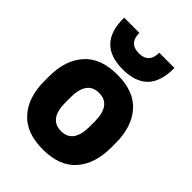

<svg xmlns="http://www.w3.org/2000/svg" viewBox="-227 -889 1010 1010"><g transform="rotate(45 278.0 -383.5)"><path d="M278 13Q155 13 92.5 -57Q30 -127 30 -247V-283Q30 -403 92.5 -473Q155 -543 278 -543Q402 -543 464 -473Q526 -403 526 -283V-247Q526 -127 464 -57Q402 13 278 13ZM91 -780H204Q204 -702 278 -702Q352 -702 352 -780H465Q468 -582 278 -582Q88 -582 91 -780ZM368 -247V-283Q368 -407 278 -407Q188 -407 188 -283V-247Q188 -123 278 -123Q368 -123 368 -247Z"/></g></svg>

Font: Cooper Hewitt
Style: Bold
Weight: 711
Designer: Village Type and Design LLC
Foundry: Cooper Hewitt Smithsonian Design Museum
Version: 1.000